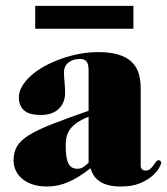

<svg xmlns="http://www.w3.org/2000/svg" viewBox="-20 -644 583 671"><path d="M446.3 -623.5V-543.5H103V-623.5ZM289.6 -235.8Q266.1 -226.6 250.7 -216.3Q235.4 -206.1 226.3 -194.1Q217.3 -182.1 213.4 -168.2Q209.5 -154.3 209.5 -137.2Q209.5 -112.3 212.2 -96.2Q214.8 -80.1 220.2 -70.8Q225.6 -61.5 233.2 -57.9Q240.7 -54.2 250.5 -54.2Q263.2 -54.2 272.9 -61.3Q282.7 -68.4 289.6 -75.2ZM289.6 -397Q289.6 -421.4 282 -429.7Q274.4 -438 259.3 -438Q235.4 -438 219.5 -425.8Q203.6 -413.6 203.6 -391.1Q203.6 -374 205.6 -355.5Q207.5 -336.9 207.5 -318.8Q207.5 -285.2 185.3 -263.7Q163.1 -242.2 122.6 -242.2Q81.1 -242.2 63.5 -258.8Q45.9 -275.4 45.9 -303.2Q45.9 -323.2 57.4 -342.8Q68.8 -362.3 88.6 -379.9Q108.4 -397.5 135.3 -412.4Q162.1 -427.2 192.9 -438.2Q223.6 -449.2 256.8 -455.6Q290 -461.9 322.8 -461.9Q363.8 -461.9 392.3 -453.6Q420.9 -445.3 438.5 -429.2Q456.1 -413.1 463.9 -389.6Q471.7 -366.2 471.7 -335.9V-66.9Q471.7 -58.1 475.8 -53Q480 -47.9 488.3 -47.9Q498.5 -47.9 504.9 -53.5Q511.2 -59.1 516.1 -65.9Q521 -72.8 524.9 -78.4Q528.8 -84 534.7 -84Q538.6 -84 541 -81.1Q543.5 -78.1 543.5 -75.2Q543.5 -71.3 536.4 -57.9Q529.3 -44.4 512.9 -29.8Q496.6 -15.1 469.5 -3.7Q442.4 7.8 402.3 7.8Q377.9 7.8 360.1 3.4Q342.3 -1 329.6 -9.3Q316.9 -17.6 308.8 -29.3Q300.8 -41 296.4 -56.2Q255.9 -23.9 219.5 -8.1Q183.1 7.8 145.5 7.8Q114.3 7.8 91.8 -0.2Q69.3 -8.3 54.9 -21.5Q40.5 -34.7 33.9 -50.8Q27.3 -66.9 27.3 -83Q27.3 -112.3 39.8 -133.1Q52.2 -153.8 82.3 -172.4Q112.3 -190.9 162.6 -210.4Q212.9 -230 289.6 -256.8Z"/></svg>

Font: XB Zar
Style: Bold
Weight: 700
Designer: Behnam
Foundry: Irmug
Version: Version 8.005 2009